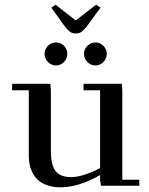

<svg xmlns="http://www.w3.org/2000/svg" viewBox="-20 -800 640 827"><path d="M32.2 -411.1V-439H196.8L199.2 -411.1V-150.9Q199.2 -89.4 219.5 -63.2Q239.7 -37.1 286.1 -37.1Q314.5 -37.1 350.8 -49.8Q387.2 -62.5 411.1 -76.2V-411.1H339.8V-439H504.9L506.8 -411.1V-25.9H580.1V0H415L411.1 -23.9V-45.9Q318.4 6.8 241.2 6.8Q210.4 6.8 186 -1.2Q161.6 -9.3 146.5 -22.2Q131.3 -35.2 121.6 -53.2Q111.8 -71.3 107.9 -89.8Q104 -108.4 104 -128.9V-411.1ZM186.5 -533Q171.9 -547.9 171.9 -567.9Q171.9 -587.9 186.5 -602.5Q201.2 -617.2 221.2 -617.2Q241.2 -617.2 255.6 -602.5Q270 -587.9 270 -567.9Q270 -547.9 255.6 -533Q241.2 -518.1 221.2 -518.1Q201.2 -518.1 186.5 -533ZM201.2 -767.1 219.2 -779.8 306.2 -711.9 394 -779.8 413.1 -767.1 355 -688Q339.8 -668.9 330.3 -662.4Q320.8 -655.8 306.2 -655.8Q292 -655.8 282.5 -662.4Q272.9 -668.9 257.8 -688ZM356.4 -533Q341.8 -547.9 341.8 -567.9Q341.8 -587.9 356.4 -602.5Q371.1 -617.2 391.1 -617.2Q411.1 -617.2 425.5 -602.5Q439.9 -587.9 439.9 -567.9Q439.9 -547.9 425.5 -533Q411.1 -518.1 391.1 -518.1Q371.1 -518.1 356.4 -533Z"/></svg>

Font: Dehuti
Style: Bold
Weight: 700
Version: Version 1.2